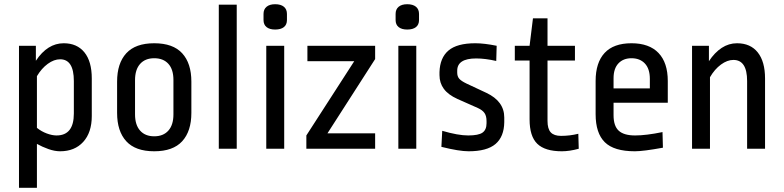

<svg xmlns="http://www.w3.org/2000/svg" viewBox="-20 -705 3716 910"><path d="M415 -333V-155Q415 -77 374.5 -32.5Q334 12 265 12Q239 12 209.5 1.5Q180 -9 155 -23V185H70V-488H150V-417Q205 -500 282 -500Q345 -500 380 -457Q415 -414 415 -333ZM155 -344V-99Q176 -82 201.5 -72.5Q227 -63 248 -63Q330 -63 330 -167V-321Q330 -424 265 -424Q236 -424 206.5 -402.5Q177 -381 155 -344Z M887 -318V-170Q887 -83 843.5 -35.5Q800 12 711 12Q622 12 578.5 -35.5Q535 -83 535 -170V-318Q535 -405 578.5 -452.5Q622 -500 711 -500Q800 -500 843.5 -452.5Q887 -405 887 -318ZM620 -325V-163Q620 -113 644 -86Q668 -59 711 -59Q754 -59 778 -86Q802 -113 802 -163V-326Q802 -376 778 -402.5Q754 -429 711 -429Q668 -429 644 -402Q620 -375 620 -325Z M1102 -683V0H1017V-683Z M1327 -488V0H1242V-488ZM1340 -639V-610Q1340 -588 1325.5 -576.5Q1311 -565 1284 -565Q1258 -565 1243.5 -576.5Q1229 -588 1229 -610V-639Q1229 -661 1243.5 -673Q1258 -685 1284 -685Q1311 -685 1325.5 -673Q1340 -661 1340 -639Z M1758 -488V-425L1532 -73H1758V0H1432V-63L1659 -415H1437V-488Z M1953 -488V0H1868V-488ZM1966 -639V-610Q1966 -588 1951.5 -576.5Q1937 -565 1910 -565Q1884 -565 1869.5 -576.5Q1855 -588 1855 -610V-639Q1855 -661 1869.5 -673Q1884 -685 1910 -685Q1937 -685 1951.5 -673Q1966 -661 1966 -639Z M2334 -488 2332 -416Q2280 -428 2237 -428Q2147 -428 2147 -370V-361Q2147 -343 2156.5 -332Q2166 -321 2191 -309L2285 -265Q2370 -225 2370 -148V-126Q2369 -57 2328.5 -22.5Q2288 12 2201 12Q2156 12 2072 -9L2076 -85Q2151 -63 2199 -63Q2248 -63 2267 -76.5Q2286 -90 2286 -121V-131Q2286 -155 2276.5 -169Q2267 -183 2245 -193L2148 -236Q2104 -256 2083.5 -284Q2063 -312 2063 -349V-363Q2065 -431 2105.5 -465.5Q2146 -500 2233 -500Q2275 -500 2334 -488Z M2575 -488H2705V-418H2575V-132Q2575 -94 2590.5 -77.5Q2606 -61 2639 -61Q2681 -61 2721 -71L2723 0Q2679 12 2643 12Q2563 12 2526.5 -23.5Q2490 -59 2490 -139V-418H2420V-488H2490L2506 -618H2575Z M3145 -321V-218H2888V-159Q2888 -108 2912.5 -85.5Q2937 -63 2990 -63Q3042 -63 3120 -79L3122 -5Q3029 12 2989 12Q2890 12 2846.5 -31Q2803 -74 2803 -164V-321Q2803 -408 2845.5 -454Q2888 -500 2973 -500Q3057 -500 3101 -454Q3145 -408 3145 -321ZM2888 -334V-286H3060V-331Q3060 -379 3036.5 -404Q3013 -429 2973 -429Q2934 -429 2911 -404.5Q2888 -380 2888 -334Z M3606 -333V0H3521V-321Q3521 -421 3456 -421Q3427 -421 3397 -399Q3367 -377 3345 -339V0H3260V-488H3340V-415Q3367 -456 3400.5 -478Q3434 -500 3473 -500Q3537 -500 3571.5 -456.5Q3606 -413 3606 -333Z"/></svg>

Font: Ropa Sans
Style: Regular
Weight: 400
Designer: Botio Nikoltchev
Foundry: Botio Nikoltchev
Version: Version 1.100